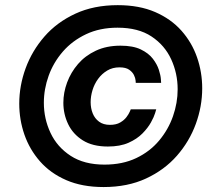

<svg xmlns="http://www.w3.org/2000/svg" viewBox="-20 -732 845 760"><path d="M390 8.4Q305.4 8.4 242.5 -18.9Q179.6 -46.2 138.3 -93.3Q97 -140.4 76.6 -199.3Q56.2 -258.2 56.2 -321.8Q56.2 -392.8 81.5 -461.9Q106.8 -531 155.9 -587.4Q205 -643.8 278 -677.7Q351 -711.6 446.2 -711.6Q531.2 -711.6 594.1 -684.3Q657 -657 698.3 -610.4Q739.6 -563.8 760 -504.9Q780.4 -446 780.4 -382.4Q780.4 -311 755.1 -241.6Q729.8 -172.2 680.5 -115.8Q631.2 -59.4 558.2 -25.5Q485.2 8.4 390 8.4ZM393.4 -80.4Q465 -80.4 519.2 -106.2Q573.4 -132 609.8 -175.5Q646.2 -219 664.7 -271.8Q683.2 -324.6 683.2 -378.8Q683.2 -441.4 657.7 -497.1Q632.2 -552.8 579.8 -587.6Q527.4 -622.4 445.2 -622.4Q375.2 -622.4 320.7 -596.6Q266.2 -570.8 228.9 -527.9Q191.6 -485 172.6 -432.2Q153.6 -379.4 153.6 -325.2Q153.6 -262.2 179.9 -206.1Q206.2 -150 259.7 -115.2Q313.2 -80.4 393.4 -80.4ZM407 -152Q346.6 -152 307.7 -176.5Q268.8 -201 249.8 -240.6Q230.8 -280.2 230.8 -325.2Q230.8 -365.4 245.6 -405.5Q260.4 -445.6 288.8 -478.6Q317.2 -511.6 359.5 -531.4Q401.8 -551.2 457 -551.2Q506.6 -551.2 537.4 -536.3Q568.2 -521.4 585 -499.5Q601.8 -477.6 608.8 -455.7Q615.8 -433.8 616.8 -418.9Q617.8 -404 617.8 -404H517.4Q517.4 -404 516.7 -413.4Q516 -422.8 510.3 -434.7Q504.6 -446.6 491.3 -456Q478 -465.4 452.8 -465.4Q425.6 -465.4 404.5 -452.8Q383.4 -440.2 368.6 -420.1Q353.8 -400 346.3 -375.6Q338.8 -351.2 338.8 -327.6Q338.8 -303.6 347 -283.2Q355.2 -262.8 372.2 -250.3Q389.2 -237.8 415.2 -237.8Q440 -237.8 455.9 -247.2Q471.8 -256.6 480.7 -268.5Q489.6 -280.4 493.6 -289.8Q497.6 -299.2 497.6 -299.2H598.4Q598.4 -299.2 594 -284.3Q589.6 -269.4 577.5 -247.5Q565.4 -225.6 543.8 -203.7Q522.2 -181.8 488.8 -166.9Q455.4 -152 407 -152Z"/></svg>

Font: Be Vietnam Pro Variable Thin
Style: Italic
Weight: 100
Italic angle: -12°
Designer: Lam Bao, Tony Le, Vietanh Nguyen
Foundry: Yellow Type Foundry
Version: Version 1.002